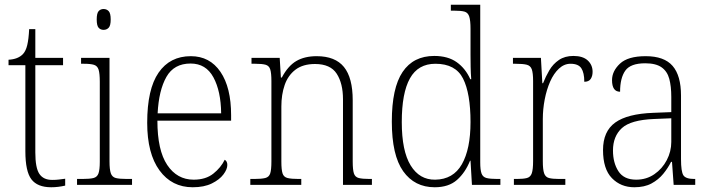

<svg xmlns="http://www.w3.org/2000/svg" viewBox="-20 -780 2998 810"><path d="M196 10Q138 10 112.5 -23.5Q87 -57 87 -142V-505H16V-528Q56 -530 77 -552Q89 -565 95 -590Q101 -615 103 -657H129V-536H246V-505H129V-137Q129 -72 146 -46.5Q163 -21 200 -21Q216 -21 228 -22.5Q240 -24 255 -26V3Q225 10 196 10Z M417 -654Q404 -654 396 -663Q388 -672 388 -698Q388 -724 396 -733Q404 -742 417 -742Q430 -742 438.5 -733Q447 -724 447 -698Q447 -672 438.5 -663Q430 -654 417 -654ZM305 0V-25H327Q359 -25 374.5 -29Q390 -33 395.5 -48.5Q401 -64 401 -98V-435Q401 -470 396 -486Q391 -502 376.5 -506.5Q362 -511 334 -511H322V-536H442V-99Q442 -65 447.5 -49Q453 -33 468.5 -29Q484 -25 516 -25H537V0Z M793 10Q705 10 653 -61Q601 -132 601 -262Q601 -404 649 -473.5Q697 -543 785 -543Q865 -543 910 -477Q955 -411 955 -294V-271H644Q644 -146 685.5 -84Q727 -22 797 -22Q848 -22 880 -47.5Q912 -73 928 -106Q939 -100 939 -84Q939 -66 922.5 -44Q906 -22 873.5 -6Q841 10 793 10ZM913 -302Q912 -395 880.5 -453.5Q849 -512 784 -512Q714 -512 682 -455.5Q650 -399 645 -302Z M1036 0V-25H1052Q1083 -25 1099 -29Q1115 -33 1120 -48.5Q1125 -64 1125 -99V-438Q1125 -472 1120 -487.5Q1115 -503 1100 -507Q1085 -511 1057 -511H1041V-536H1160L1165 -453H1169Q1195 -502 1230 -522.5Q1265 -543 1316 -543Q1394 -543 1431 -497.5Q1468 -452 1468 -357V-99Q1468 -64 1473 -48.5Q1478 -33 1493.5 -29Q1509 -25 1540 -25H1549V0H1427V-361Q1427 -428 1400.5 -469Q1374 -510 1309 -510Q1258 -510 1226.5 -486Q1195 -462 1181 -421.5Q1167 -381 1167 -331V-98Q1167 -64 1172 -48.5Q1177 -33 1193 -29Q1209 -25 1240 -25H1251V0Z M1814 10Q1729 10 1681 -57.5Q1633 -125 1633 -267Q1633 -409 1678.5 -476.5Q1724 -544 1812 -544Q1870 -544 1907 -517.5Q1944 -491 1964 -446H1968Q1966 -471 1965.5 -498Q1965 -525 1965 -548V-658Q1965 -694 1959.5 -710.5Q1954 -727 1939.5 -731Q1925 -735 1897 -735H1882V-760H2006V-95Q2006 -63 2011.5 -48Q2017 -33 2032.5 -29Q2048 -25 2078 -25H2091V0H1971L1965 -102H1963Q1943 -52 1908 -21Q1873 10 1814 10ZM1816 -22Q1892 -23 1928.5 -87Q1965 -151 1965 -265Q1965 -386 1933.5 -448.5Q1902 -511 1817 -511Q1744 -511 1709.5 -449.5Q1675 -388 1675 -265Q1675 -143 1712.5 -82Q1750 -21 1816 -22Z M2148 0V-25H2160Q2188 -25 2203 -29Q2218 -33 2223.5 -49Q2229 -65 2229 -101V-438Q2229 -472 2223.5 -487.5Q2218 -503 2202 -507Q2186 -511 2154 -511H2144V-536H2262L2268 -429H2271Q2282 -457 2297.5 -483.5Q2313 -510 2338 -527Q2363 -544 2399 -544Q2439 -544 2459.5 -525Q2480 -506 2480 -477Q2480 -459 2472 -447Q2464 -435 2445 -435Q2445 -473 2432.5 -492Q2420 -511 2387 -511Q2360 -511 2338 -490.5Q2316 -470 2301 -436Q2286 -402 2278 -360.5Q2270 -319 2270 -278V-100Q2270 -65 2275.5 -49Q2281 -33 2296 -29Q2311 -25 2339 -25H2365V0Z M2656 10Q2599 10 2561.5 -28.5Q2524 -67 2524 -147Q2524 -226 2575.5 -263Q2627 -300 2736 -304L2812 -307V-371Q2812 -416 2803.5 -447.5Q2795 -479 2771 -496Q2747 -513 2702 -513Q2640 -513 2618 -482Q2596 -451 2596 -393Q2562 -393 2562 -442Q2562 -480 2595.5 -511.5Q2629 -543 2704 -543Q2782 -543 2817.5 -502Q2853 -461 2853 -377V-109Q2853 -56 2863 -40.5Q2873 -25 2909 -25H2913V0H2822L2815 -97H2811Q2798 -71 2778 -46.5Q2758 -22 2728.5 -6Q2699 10 2656 10ZM2664 -22Q2707 -22 2740.5 -45Q2774 -68 2793 -104.5Q2812 -141 2812 -181V-281L2739 -278Q2641 -274 2603.5 -239.5Q2566 -205 2566 -145Q2566 -93 2589 -57.5Q2612 -22 2664 -22Z"/></svg>

Font: Noto Serif Khmer SemiCondensed ExtraLight
Style: Regular
Weight: 200
Width: 4
Designer: Danh Hong and the Monotype Design Team
Foundry: Monotype Imaging Inc.
Version: Version 2.004; ttfautohint (v1.8.4.7-5d5b)